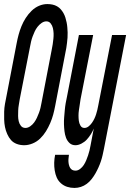

<svg xmlns="http://www.w3.org/2000/svg" viewBox="-44 -702 640 944"><path d="M75 12Q55 12 38 5.5Q21 -1 10 -13.5Q-1 -26 -8.5 -43Q-16 -60 -19.5 -77.5Q-23 -95 -23.5 -114.5Q-24 -134 -23.5 -153Q-23 -172 -19.5 -191.5Q-16 -211 -12 -230L38 -490Q42 -511 47.5 -531.5Q53 -552 61.5 -573Q70 -594 82.5 -613.5Q95 -633 111.5 -649Q128 -665 148 -673.5Q168 -682 189 -682Q202 -682 214 -679.5Q226 -677 236.5 -671Q247 -665 254.5 -656.5Q262 -648 268 -637.5Q274 -627 277.5 -615.5Q281 -604 283.5 -592Q286 -580 287 -567.5Q288 -555 288.5 -542.5Q289 -530 288 -517Q287 -504 285.5 -491.5Q284 -479 282 -466Q280 -453 277 -440L227 -180Q223 -159 217.5 -138.5Q212 -118 203 -97Q194 -76 182 -56.5Q170 -37 153.5 -21Q137 -5 116 3.5Q95 12 75 12ZM81 -73Q93 -73 104.5 -81Q116 -89 124 -100Q132 -111 137.5 -123Q143 -135 147.5 -147Q152 -159 155 -171.5Q158 -184 160 -196L210 -456Q213 -470 215 -483.5Q217 -497 218.5 -511Q220 -525 219.5 -538Q219 -551 216 -564Q213 -577 205 -587Q197 -597 184 -597Q172 -597 160.5 -589Q149 -581 140.5 -570Q132 -559 126.5 -547Q121 -535 116.5 -523Q112 -511 109 -498.5Q106 -486 104 -474L53 -214Q51 -200 48.5 -186.5Q46 -173 45.5 -159Q45 -145 45 -132Q45 -119 48 -106Q51 -93 59 -83Q67 -73 81 -73ZM322 222Q303 222 286 216.5Q269 211 255.5 199Q242 187 235 171Q228 155 225 136Q222 117 222.5 98Q223 79 227 59H295Q294 68 293 76Q292 84 292.5 92.5Q293 101 295 109Q297 117 301 123.5Q305 130 311.5 133.5Q318 137 327 137Q339 137 350 128.5Q361 120 368 109Q375 98 380 86Q385 74 389 62Q393 50 396 38Q399 26 401 14L417 -70Q411 -55 402 -41Q393 -27 382.5 -15.5Q372 -4 356.5 4Q341 12 327 12Q309 12 297.5 1Q286 -10 280.5 -25Q275 -40 273 -57Q271 -74 270.5 -91Q270 -108 271.5 -125.5Q273 -143 274.5 -160.5Q276 -178 279 -195Q282 -212 286 -230L344 -530H414L352 -214Q350 -200 348 -187Q346 -174 344 -160.5Q342 -147 342 -134Q342 -121 343.5 -108.5Q345 -96 351.5 -84.5Q358 -73 371 -73Q382 -73 391.5 -80.5Q401 -88 408 -98Q415 -108 420 -118.5Q425 -129 428.5 -140Q432 -151 434.5 -161.5Q437 -172 439 -183L507 -530H576L467 30Q464 45 460.5 60.5Q457 76 452 91Q447 106 440 121.5Q433 137 425 151Q417 165 406.5 178.5Q396 192 382.5 202Q369 212 353.5 217Q338 222 322 222Z"/></svg>

Font: Lode Dark Term
Style: Bold Italic
Weight: 700
Italic angle: -11°
Monospace: yes
Designer: Belleve Invis
Foundry: Belleve Invis
Version: Version 29.2.0